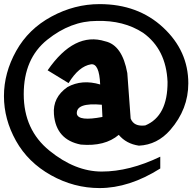

<svg xmlns="http://www.w3.org/2000/svg" viewBox="-25 -725 955 953"><path d="M356.4 -159.7Q364.3 -121.6 483.4 -144.5L480.5 -205.1Q351.6 -216.8 356.4 -159.7ZM696.3 -102.5Q807.6 -148.9 806.6 -318.8Q799.8 -480 685.5 -562Q588.9 -625 455.1 -621.1Q326.2 -621.1 209.5 -527.6Q92.8 -434.1 92.8 -257.3Q92.8 -80.6 220.5 22.9Q348.1 126.5 480 126.5Q617.2 126.5 770.5 52.7V79.1V111.3Q616.7 208.5 469.2 208.5Q342.3 208.5 228.3 144.8Q114.3 81.1 54.4 -25.9Q-5.4 -132.8 -5.4 -248Q-5.4 -363.3 55.4 -472.2Q116.2 -581.1 230.5 -642.8Q344.7 -704.6 469.2 -704.6Q660.2 -704.6 784.9 -588.4Q909.7 -472.2 909.7 -311.5Q909.7 -183.1 820.3 -80.1Q755.9 -6.3 664.6 -2Q601.6 -11.2 564.5 -55.7Q495.6 2.9 376.5 -7.3Q252.9 -31.2 242.7 -158.2Q235.8 -241.7 310.1 -293Q382.3 -332.5 472.2 -305.7Q467.8 -411.1 426.8 -405.8Q366.2 -396 315.4 -312.5L211.4 -376Q344.2 -568.4 497.1 -520Q582 -501 606.9 -362.3L623.5 -136.7Q639.6 -95.2 696.3 -102.5Z"/></svg>

Font: Lapsus Pro (theguybrush.com)
Style: Bold
Weight: 700
Designer: Jose Roses
Version: Version 1.00 February 9, 2018, initial release